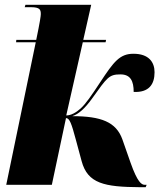

<svg xmlns="http://www.w3.org/2000/svg" viewBox="-20 -770 672 800"><path d="M563 10H587L591 0H583C570 0 553 -10 524 -92L490 -189C464 -262 401 -286 281 -286C307 -294 334 -318 364 -360C427 -448 434 -460 482 -460C524 -460 537 -432 537 -387C600 -384 624 -418 624 -469C624 -511 600 -546 536 -546C479 -546 454 -513 398 -428C361 -372 338 -338 316 -318C297 -301 276 -289 256 -289L325 -594H420L422 -604H327L360 -750H86L83 -740H109C147 -740 150 -729 150 -711C150 -704 147 -681 131 -604H48L47 -594H129L6 0H196L255 -278C270 -278 278 -255 296 -188L320 -99C345 -5 415 9 563 10Z"/></svg>

Font: Noto Serif Display Black
Style: Italic
Weight: 900
Italic angle: -12°
Designer: Monotype Design Team
Foundry: Monotype Imaging Inc.
Version: Version 2.009